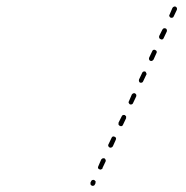

<svg xmlns="http://www.w3.org/2000/svg" viewBox="-20 -582 590 609"><path d="M267 0Q267 1 267 3Q268 4 269 5Q270 6 271 7Q274 8 277 7Q280 6 281 3L283 -1Q283 -2 283 -4Q284 -5 283 -7Q282 -8 281 -9Q280 -10 279 -11Q276 -12 273 -11Q270 -10 269 -7L267 -3Q267 -2 267 0ZM291 -49Q292 -46 295 -45Q297 -45 298 -44Q300 -44 301 -45Q302 -45 304 -46Q305 -47 305 -49L315 -70Q316 -72 315 -75Q314 -78 311 -80Q310 -80 309 -80Q307 -80 306 -80Q304 -79 303 -78Q302 -77 301 -76L292 -55Q290 -52 291 -49ZM323 -121Q323 -120 324 -118Q324 -117 325 -116Q326 -115 328 -114Q330 -113 333 -114Q336 -115 338 -118L347 -138Q348 -140 348 -141Q348 -143 348 -144Q347 -145 346 -147Q345 -148 344 -148Q341 -150 338 -149Q335 -148 334 -145L324 -124Q323 -123 323 -121ZM356 -190Q355 -188 356 -187Q357 -186 358 -184Q359 -183 360 -183Q363 -181 366 -182Q369 -183 370 -186L380 -207Q380 -208 380 -210Q380 -211 380 -213Q379 -214 378 -215Q377 -216 376 -217Q373 -218 370 -217Q367 -216 366 -213L356 -193Q356 -191 356 -190ZM388 -259Q388 -257 388 -256Q389 -254 390 -253Q391 -252 392 -251Q395 -250 398 -251Q401 -252 402 -255L412 -276Q413 -279 412 -282Q411 -284 408 -286Q405 -287 403 -286Q400 -285 398 -282L389 -261Q388 -260 388 -259ZM421 -324Q422 -321 424 -320Q427 -319 430 -320Q433 -321 434 -324L444 -345Q446 -347 444 -350Q443 -353 441 -355Q438 -356 435 -355Q432 -354 431 -351L421 -330Q420 -327 421 -324ZM453 -393Q454 -390 457 -389Q460 -388 462 -389Q465 -390 467 -393L476 -413Q478 -416 477 -419Q476 -422 473 -423Q470 -425 467 -424Q464 -423 463 -420L453 -399Q452 -396 453 -393ZM485 -462Q486 -459 489 -458Q492 -456 495 -457Q498 -458 499 -461L509 -482Q510 -485 509 -488Q508 -491 505 -492Q502 -493 499 -492Q497 -491 495 -488L485 -468Q484 -465 485 -462ZM517 -531Q518 -528 521 -526Q524 -525 527 -526Q530 -527 531 -530L541 -551Q542 -554 541 -557Q540 -559 537 -561Q535 -562 532 -561Q529 -560 527 -557L518 -536Q516 -534 517 -531Z"/></svg>

Font: FRB American Cursive Dashed Extralight
Style: Italic
Weight: 200
Italic angle: -25°
Version: Version 2.0;Modular Font Editor K font №1